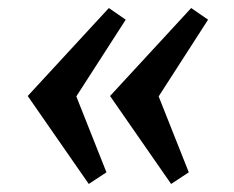

<svg xmlns="http://www.w3.org/2000/svg" viewBox="-20 -491 582 478"><path d="M49 -252 251 -471 293 -442 170 -251 245 -62 201 -33ZM254 -252 456 -471 498 -442 375 -251 450 -62 406 -33Z"/></svg>

Font: Andada Pro ExtraBold
Style: Italic
Weight: 800
Italic angle: -6.99998°
Designer: Carolina Giovagnoli
Foundry: Huerta Tipografica
Version: Version 3.005; ttfautohint (v1.8.4)